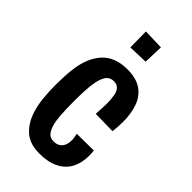

<svg xmlns="http://www.w3.org/2000/svg" viewBox="-221 -766 844 844"><g transform="rotate(45 201.0 -344.5)"><path d="M204 11Q144 11 110 -19.5Q76 -50 60 -99Q49 -132 45 -172Q41 -212 41 -254Q41 -305 46 -349.5Q51 -394 66 -429Q79 -459 99 -480.5Q119 -502 148 -513.5Q177 -525 217 -525Q271 -525 304 -502.5Q337 -480 351.5 -440Q366 -400 366 -348Q366 -333 365 -317.5Q364 -302 362 -286L256 -288Q257 -306 258 -323Q259 -340 259 -354Q259 -382 255 -403Q251 -424 240.5 -435Q230 -446 211 -446Q188 -446 175.5 -429.5Q163 -413 157 -383Q152 -359 150.5 -326.5Q149 -294 149 -259Q149 -236 149.5 -215.5Q150 -195 151.5 -176.5Q153 -158 155 -142Q161 -109 173.5 -90Q186 -71 210 -71Q229 -71 241 -79Q253 -87 258.5 -100.5Q264 -114 264 -132Q264 -140 262.5 -149Q261 -158 259 -167L364 -168Q365 -160 365.5 -152.5Q366 -145 366 -138Q366 -92 348.5 -59Q331 -26 295 -7.5Q259 11 204 11ZM157 -602 156 -700 252 -697 249 -605Z"/></g></svg>

Font: Truculenta
Style: Bold
Weight: 700
Designer: Ivan Castro, Eva Sanz & Omnibus-Type Team
Foundry: Omnibus-Type
Version: Version 1.002